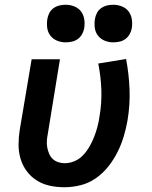

<svg xmlns="http://www.w3.org/2000/svg" viewBox="-20 -779 640 807"><path d="M250 8Q219 8 189 1.5Q159 -5 134.5 -20.5Q110 -36 92.5 -59.5Q75 -83 66.5 -111.5Q58 -140 58 -171Q58 -202 63 -233L113 -530H232L181 -217Q178 -202 177 -187.5Q176 -173 178.5 -159.5Q181 -146 186.5 -133Q192 -120 201.5 -111Q211 -102 224.5 -97.5Q238 -93 252 -93Q273 -93 294 -102Q315 -111 330.5 -128Q346 -145 357 -164.5Q368 -184 376 -204.5Q384 -225 389.5 -246Q395 -267 398 -288Q408 -345 406 -401Q404 -457 393 -512L510 -531Q522 -468 524.5 -403.5Q527 -339 516 -273Q510 -239 500 -205.5Q490 -172 474 -140Q458 -108 435.5 -79.5Q413 -51 383 -30Q353 -9 318.5 -0.5Q284 8 250 8ZM456 -601Q437 -601 420 -608Q403 -615 392 -629Q381 -643 378.5 -661.5Q376 -680 379 -699Q381 -712 387.5 -724.5Q394 -737 405.5 -745Q417 -753 430 -756Q443 -759 456 -759Q475 -759 492.5 -752Q510 -745 520.5 -731Q531 -717 534 -698.5Q537 -680 534 -661Q532 -648 525 -635.5Q518 -623 507 -615Q496 -607 482.5 -604Q469 -601 456 -601ZM256 -601Q237 -601 220 -608Q203 -615 192 -629Q181 -643 178.5 -661.5Q176 -680 179 -699Q181 -712 187.5 -724.5Q194 -737 205.5 -745Q217 -753 230 -756Q243 -759 256 -759Q275 -759 292.5 -752Q310 -745 320.5 -731Q331 -717 334 -698.5Q337 -680 334 -661Q332 -648 325 -635.5Q318 -623 307 -615Q296 -607 282.5 -604Q269 -601 256 -601Z"/></svg>

Font: Iosevka Curly Extended Oblique
Style: Bold
Weight: 700
Width: 7
Italic angle: -9°
Monospace: yes
Designer: Belleve Invis
Foundry: Belleve Invis
Version: Version 11.1.0; ttfautohint (v1.8.3)